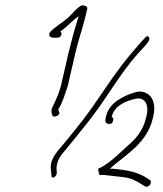

<svg xmlns="http://www.w3.org/2000/svg" viewBox="-20 -736 616 727"><path d="M179 -624C158 -607 165 -593 184 -593H197C205 -593 211 -598 213 -606C214 -611 210 -614 209 -617L214 -621C231 -633 249 -652 266 -666L278 -675L274 -662C261 -620 249 -576 238 -530L211 -412C209 -406 207 -398 204 -389C197 -367 187 -350 179 -331C173 -320 174 -309 178 -301V-300C181 -287 211 -300 204 -312C201 -317 201 -319 201 -321L202 -324C218 -349 225 -378 237 -412L264 -530C276 -583 295 -635 306 -684L310 -701C312 -708 310 -711 302 -714C293 -717 289 -716 285 -713H284C277 -708 270 -702 264 -696C248 -678 225 -656 202 -642C195 -637 188 -631 179 -624ZM173 -91 175 -72C174 -54 196 -68 195 -81L194 -99C195 -137 220 -157 240 -183C296 -253 325 -284 384 -372C441 -457 470 -500 528 -561L541 -577V-578C543 -580 544 -582 545 -586C547 -593 543 -599 538 -599C536 -599 533 -597 530 -594L516 -579C457 -512 428 -475 368 -386C310 -299 281 -265 226 -197C201 -166 166 -136 173 -91ZM383 -301C375 -277 380 -268 390 -267H396C402 -266 406 -271 408 -278V-279C411 -287 408 -291 403 -294L404 -298C416 -338 459 -354 489 -361C533 -373 547 -333 532 -287C521 -239 491 -207 460 -181C432 -155 397 -121 366 -104C356 -99 352 -99 352 -95C352 -92 354 -78 357 -73C363 -74 370 -74 379 -73C403 -70 424 -68 449 -65C477 -62 502 -48 520 -36L530 -30C543 -23 559 -47 548 -54L539 -60C511 -79 478 -89 435 -94C426 -95 415 -97 407 -97H396L406 -106C458 -151 537 -196 558 -286C574 -340 558 -384 515 -389C497 -391 483 -383 464 -377C431 -362 396 -343 383 -301ZM530 -31V-30Z"/></svg>

Font: Stray Cat
Style: LtCnObl
Weight: 300
Version: Version 1.0